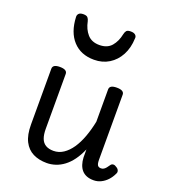

<svg xmlns="http://www.w3.org/2000/svg" viewBox="-153 -948 951 1077"><g transform="rotate(20 323.0 -410.0)"><path d="M250 17Q203 17 168 -0.5Q133 -18 113.5 -56Q94 -94 94 -156V-489Q94 -502 104.5 -508.5Q115 -515 136 -515Q158 -515 169 -508.5Q180 -502 180 -489V-161Q180 -127 188.5 -104.5Q197 -82 215.5 -71Q234 -60 262 -60Q294 -60 321 -78Q348 -96 369.5 -127.5Q391 -159 407 -202.5Q423 -246 433 -296V-489Q433 -502 443.5 -508.5Q454 -515 476 -515Q498 -515 509 -508.5Q520 -502 520 -489V-101Q520 -86 522.5 -76.5Q525 -67 531 -63Q537 -59 546 -59Q555 -59 562 -63Q569 -67 576 -75.5Q583 -84 591 -96Q597 -103 606 -103Q615 -103 626 -95Q636 -89 639.5 -79.5Q643 -70 638 -61Q627 -37 610.5 -19.5Q594 -2 573.5 8Q553 18 530 18Q506 18 488.5 11Q471 4 459.5 -9Q448 -22 441.5 -41Q435 -60 434 -84V-131Q417 -92 396.5 -64Q376 -36 352 -18Q328 0 302 8.5Q276 17 250 17ZM301 -618Q222 -618 175.5 -668.5Q129 -719 125 -809Q124 -821 132 -829.5Q140 -838 159 -838Q178 -838 185 -830Q192 -822 195 -809Q204 -764 229.5 -735Q255 -706 301 -706Q348 -706 373 -735Q398 -764 407 -809Q410 -823 416.5 -830.5Q423 -838 442 -838Q461 -838 470 -829.5Q479 -821 477 -809Q475 -752 452 -709Q429 -666 390 -642Q351 -618 301 -618Z"/></g></svg>

Font: Playwrite PE
Style: Regular
Weight: 400
Designer: Veronika Burian, José Scaglione
Foundry: TypeTogether
Version: Version 1.002